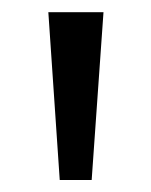

<svg xmlns="http://www.w3.org/2000/svg" viewBox="-20 -725 248 315"><path d="M78 -429.7 59.3 -705H149.8L130.4 -429.7Z"/></svg>

Font: Nunito Sans 12pt ExtraLight SemiCondensed
Style: Regular
Weight: 200
Width: 4
Version: Version 3.101;gftools[0.9.27]